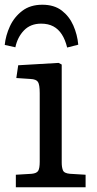

<svg xmlns="http://www.w3.org/2000/svg" viewBox="-20 -792 412 812"><path d="M47 0V-53L114 -57Q135 -59 141.5 -69.5Q148 -80 148 -108V-398Q148 -434 140.5 -445.5Q133 -457 109 -458L49 -462L57 -516L228 -526L241 -519V-104Q241 -85 246 -72Q251 -59 276 -57L342 -53V0ZM159 -772Q209 -772 241 -747.5Q273 -723 290 -684.5Q307 -646 311 -603L264 -591Q256 -624 241.5 -646.5Q227 -669 205.5 -680.5Q184 -692 154 -692Q109 -692 81.5 -663.5Q54 -635 45 -592L0 -602Q4 -642 22 -681Q40 -720 74 -746Q108 -772 159 -772Z"/></svg>

Font: Literata Variable Black
Style: Regular
Weight: 900
Designer: Latin by Veronika Burian and Jose Scaglione. Greek by Irene Vlachou. Cyrillic by Vera Evstafieva.
Foundry: TypeTogether
Version: Version 3.021